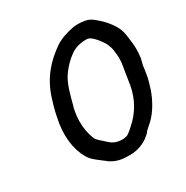

<svg xmlns="http://www.w3.org/2000/svg" viewBox="-172 -878 1005 1039"><g transform="rotate(-30 331.0 -358.5)"><path d="M106 -360C81 -252 95 -161 131 -99C148 -67 180 -48 206 -27C211 -23 218 -19 224 -13C251 6 283 18 327 18C387 23 440 2 474 -30C481 -35 486 -40 490 -48C503 -59 516 -71 529 -83C566 -118 599 -174 619 -232C627 -259 637 -287 641 -318C644 -334 646 -350 648 -366C650 -376 656 -398 658 -407C662 -440 663 -471 660 -497L657 -521C654 -548 651 -569 643 -591C627 -629 595 -669 561 -697C543 -714 523 -729 494 -733C470 -737 450 -737 429 -735C382 -726 346 -715 311 -693C232 -639 168 -571 133 -462C123 -431 113 -397 106 -360ZM201 -309C203 -327 206 -340 209 -357C210 -360 212 -364 213 -369C229 -431 244 -489 273 -531C297 -565 325 -593 355 -614C379 -632 422 -645 462 -641C476 -637 483 -630 493 -621C503 -612 535 -572 540 -556C545 -544 550 -532 552 -516C554 -499 558 -477 556 -457V-442C554 -424 548 -393 545 -374C543 -357 540 -340 537 -323L535 -309C520 -223 478 -160 428 -116C414 -103 401 -91 385 -81C378 -79 368 -76 361 -75H351C313 -75 291 -89 272 -107C268 -111 263 -115 259 -119C248 -128 238 -137 228 -148C220 -157 215 -174 211 -187C201 -220 196 -260 201 -309Z"/></g></svg>

Font: Hussar Pisanka
Style: Kur
Weight: 400
Designer: Robert Jablonski
Foundry: Cannot Into Space Fonts
Version: Version 1.070